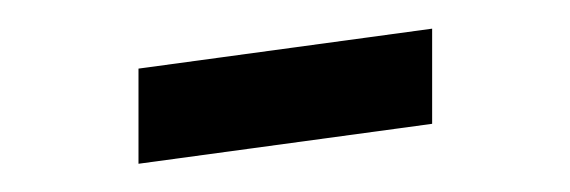

<svg xmlns="http://www.w3.org/2000/svg" viewBox="-20 -284 404 136"><path d="M78.1 -168V-235.4L286.1 -263.7V-196.3Z"/></svg>

Font: Crimson Pro
Style: Regular
Weight: 400
Designer: Jacques Le Bailly
Foundry: Baron von Fonthausen
Version: Version 1.003